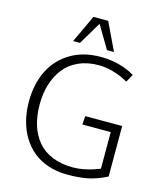

<svg xmlns="http://www.w3.org/2000/svg" viewBox="-139 -1065 994 1177"><g transform="rotate(15 358.5 -476.0)"><path d="M223.6 -789.1 305.7 -964.4H399.4L482.9 -789.1H438.5L353 -933.1L267.1 -789.1ZM400.9 11.2Q334.5 11.2 278.6 -7.6Q222.7 -26.4 182.1 -60.1Q141.6 -93.8 113.5 -140.4Q85.4 -187 71.5 -242.9Q57.6 -298.8 57.6 -361.3Q57.6 -471.2 98.6 -555.9Q139.6 -640.6 220.9 -689.9Q302.2 -739.3 413.6 -739.3Q535.6 -739.3 630.4 -683.1L602.5 -632.8Q562.5 -657.2 512 -672.1Q461.4 -687 414.1 -687Q342.8 -687 286.9 -661.6Q231 -636.2 196.3 -591.6Q161.6 -546.9 143.8 -488.8Q126 -430.7 126 -362.3Q126 -289.6 144 -231Q162.1 -172.4 198.2 -129.6Q234.4 -86.9 291 -63.7Q347.7 -40.5 421.9 -40.5Q498.5 -40.5 590.8 -77.1V-309.6H410.6L414.6 -363.8H648.9V-43.5Q589.4 -12.7 533.4 -0.7Q477.5 11.2 400.9 11.2Z"/></g></svg>

Font: Oxygen Light
Style: Regular
Weight: 300
Designer: vernon adams
Foundry: Vernon Adams
Version: Version Release 0.2.3 webfont; ttfautohint (v0.93.3-1d66) -l